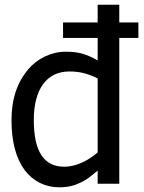

<svg xmlns="http://www.w3.org/2000/svg" viewBox="-20 -780 613 815"><path d="M486.3 -619.1H567.4V-684.6H486.3V-759.8H394.5V-684.6H247.6V-619.1H394.5V-523.4C346.7 -550.8 313 -560.5 259.3 -560.5C197.3 -560.5 138.2 -531.7 98.6 -484.4C53.2 -429.7 28.8 -360.8 28.8 -268.6C28.8 -178.2 48.3 -106.9 85 -57.6C120.1 -10.7 172.4 15.1 231.4 15.1C266.6 15.1 293.5 8.8 320.8 -4.4C333.5 -10.3 344.7 -16.6 354.5 -23.9C363.8 -30.8 377.4 -41.5 394.5 -55.7V0H486.3ZM394.5 -132.8C350.1 -95.2 300.3 -72.3 252.9 -72.3C164.6 -72.3 123.5 -139.6 123.5 -270.5C123.5 -402.8 179.2 -476.6 274.4 -476.6C317.4 -476.6 349.6 -468.8 394.5 -447.3Z"/></svg>

Font: SG Kara
Style: Regular
Weight: 400
Designer: Damoon Khanjanzadeh
Version: Version 1.000